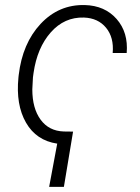

<svg xmlns="http://www.w3.org/2000/svg" viewBox="-20 -558 552 757"><path d="M231.9 178.7H173.8L205.6 8.3Q123 -3.9 82.5 -74.5Q42 -145 52.7 -252.4L53.7 -261.7Q68.4 -387.2 140.1 -463.9Q211.9 -540.5 314 -538.1Q393.1 -536.1 439.7 -483.2Q486.3 -430.2 479.5 -349.1H424.3Q429.7 -410.2 398.2 -448.5Q366.7 -486.8 311 -488.8Q233.9 -491.2 180.2 -430.4Q126.5 -369.6 112.3 -270.5L109.9 -252.9L107.4 -205.6Q107.4 -130.9 140.1 -86.2Q172.9 -41.5 231.4 -39.6L268.1 -39.1Z"/></svg>

Font: RobotoInd Light
Style: Italic
Weight: 300
Italic angle: -12°
Designer: Google
Version: Version 2.001151; 2014